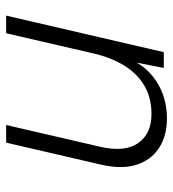

<svg xmlns="http://www.w3.org/2000/svg" viewBox="10 -560 550 609"><g transform="rotate(90 284.5 -255.0)"><path d="M29 0 145 -500H195L171 -378L163 -381Q184 -441 236 -475.5Q288 -510 355 -510Q411 -510 449.5 -484.5Q488 -459 502.5 -412Q517 -365 501 -298L432 0H376L445 -298Q463 -376 433.5 -418.5Q404 -461 341 -461Q290 -461 251.5 -438.5Q213 -416 187.5 -374.5Q162 -333 149 -277L85 0Z"/></g></svg>

Font: Kantumruy Pro Light
Style: Italic
Weight: 300
Italic angle: -13°
Version: Version 1.002